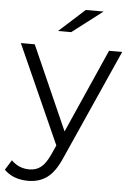

<svg xmlns="http://www.w3.org/2000/svg" viewBox="-86 -776 689 1019"><g transform="rotate(5 258.5 -266.0)"><path d="M103 199Q23 199 -25 151L8 98Q48 138 104 138Q140 138 165.5 118Q191 98 213 50L236 -1L1 -526H75L273 -79L471 -526H541L278 63Q246 137 204 168Q162 199 103 199ZM192 -607 329 -731H424L262 -607Z"/></g></svg>

Font: Belfius21
Style: Regular
Weight: 400
Designer: Montserrat's base design by Julieta Ulanovsky, modified by Coast SPRL for Belfius Bank NV.
Foundry: Montserrat's base design by Julieta Ulanovsky, modified by Coast SPRL for Belfius Bank NV.
Version: Version 2.000;FEAKit 1.0